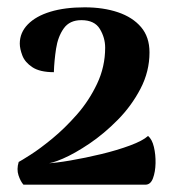

<svg xmlns="http://www.w3.org/2000/svg" viewBox="-20 -732 469 524"><path d="M44 -228Q36 -237 30.5 -253.5Q25 -270 31 -290Q37 -293 63 -309.5Q89 -326 123 -354Q157 -382 190 -419.5Q223 -457 245 -503.5Q267 -550 267 -602Q267 -629 252.5 -653Q238 -677 202 -677Q170 -677 154 -654.5Q138 -632 133 -599Q128 -566 127 -535Q89 -535 68.5 -548.5Q48 -562 41 -580.5Q34 -599 34 -613Q34 -643 56 -665.5Q78 -688 117.5 -700Q157 -712 211 -712Q262 -712 302 -698.5Q342 -685 365 -658Q388 -631 388 -589Q388 -537 363.5 -490Q339 -443 301.5 -405Q264 -367 224 -340Q184 -313 151.5 -299Q119 -285 106 -286Q131 -287 172 -294Q213 -301 256.5 -311.5Q300 -322 335 -335Q370 -348 384 -361Q395 -352 400 -331Q405 -310 404.5 -286.5Q404 -263 397.5 -245.5Q391 -228 377 -228Z"/></svg>

Font: Arima Thin
Style: Bold
Weight: 700
Version: Version 1.100